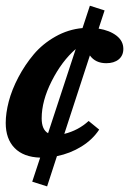

<svg xmlns="http://www.w3.org/2000/svg" viewBox="-23 -543 454 675"><path d="M142.6 112.3 90.3 95.7 118.2 11.2Q59.6 9.3 28.3 -22.7Q-2.9 -54.7 -2.9 -110.8Q-2.9 -145 7.8 -186.3Q18.6 -227.5 41.5 -271.2Q64.5 -314.9 95.5 -351.8Q126.5 -388.7 171.6 -414.3Q216.8 -439.9 267.1 -444.3L293 -522.9L344.7 -506.3L323.7 -442.4Q362.8 -436 386.7 -417.5Q410.6 -398.9 410.6 -371.1Q410.6 -347.7 394.3 -334.2Q377.9 -320.8 350.6 -320.8Q312.5 -320.8 293 -348.1L203.1 -72.3Q252.4 -84.5 288.6 -117.7L325.7 -87.4Q302.7 -52.2 263.2 -27.8Q223.6 -3.4 177.2 5.9ZM123.5 -127Q123.5 -87.4 146 -74.7L243.2 -370.6Q194.3 -328.1 158.9 -258.3Q123.5 -188.5 123.5 -127Z"/></svg>

Font: Elstob ExtraBold
Style: Italic
Weight: 800
Italic angle: -20°
Designer: Peter S. Baker
Version: Version 1.015